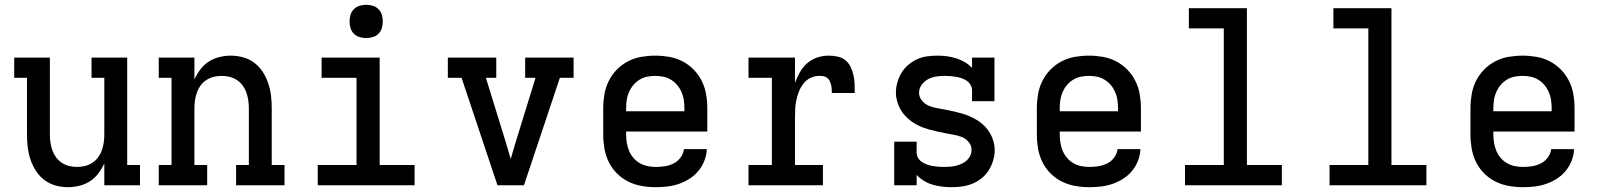

<svg xmlns="http://www.w3.org/2000/svg" viewBox="-20 -769 6640 797"><path d="M262 8Q236 8 210.5 1Q185 -6 164 -22Q143 -38 129 -60Q115 -82 106.5 -107Q98 -132 95 -158Q92 -184 92 -210V-446H39V-530H187V-210Q187 -193 189.5 -176.5Q192 -160 197.5 -144.5Q203 -129 213 -115.5Q223 -102 237 -93Q251 -84 267 -80Q283 -76 300 -76Q317 -76 333 -80Q349 -84 363 -93Q377 -102 387 -115.5Q397 -129 402.5 -144.5Q408 -160 410.5 -176.5Q413 -193 413 -210V-446H360V-530H508V-84H561V0H413V-91Q403 -69 388.5 -49.5Q374 -30 354 -17Q334 -4 310 2Q286 8 262 8Z M639 0V-84H692V-446H639V-530H787V-439Q797 -461 811.5 -480.5Q826 -500 846 -513Q866 -526 890 -532Q914 -538 938 -538Q964 -538 989.5 -531Q1015 -524 1036 -508Q1057 -492 1071 -470Q1085 -448 1093.5 -423Q1102 -398 1105 -372Q1108 -346 1108 -320V-84H1161V0H960V-84H1013V-320Q1013 -337 1010.5 -353.5Q1008 -370 1002.5 -385.5Q997 -401 987 -414.5Q977 -428 963 -437Q949 -446 933 -450Q917 -454 900 -454Q883 -454 867 -450Q851 -446 837 -437Q823 -428 813 -414.5Q803 -401 797.5 -385.5Q792 -370 789.5 -353.5Q787 -337 787 -320V-84H840V0Z M1299 0V-84H1460V-446H1315V-530H1556V-84H1701V0ZM1500 -611Q1486 -611 1472.5 -615Q1459 -619 1449 -629Q1439 -639 1435 -652.5Q1431 -666 1431 -680Q1431 -694 1435 -707.5Q1439 -721 1449 -731Q1459 -741 1472.5 -745Q1486 -749 1500 -749Q1514 -749 1527.5 -745Q1541 -741 1551 -731Q1561 -721 1565 -707.5Q1569 -694 1569 -680Q1569 -666 1565 -652.5Q1561 -639 1551 -629Q1541 -619 1527.5 -615Q1514 -611 1500 -611Z M2045 0 1896 -446H1839V-530H2040V-446H1997L2080 -177Q2085 -160 2090 -143Q2095 -126 2100 -109Q2105 -126 2110 -143Q2115 -160 2120 -177L2203 -446H2160V-530H2361V-446H2304L2155 0Z M2702 8Q2673 8 2644 3Q2615 -2 2588.5 -15Q2562 -28 2541 -49Q2520 -70 2507 -96.5Q2494 -123 2489 -152Q2484 -181 2484 -210V-320Q2484 -349 2489 -378Q2494 -407 2507 -433Q2520 -459 2540.5 -480Q2561 -501 2587 -514.5Q2613 -528 2642 -533Q2671 -538 2700 -538Q2729 -538 2758 -533Q2787 -528 2813 -514.5Q2839 -501 2859.5 -480Q2880 -459 2893 -433Q2906 -407 2911 -378Q2916 -349 2916 -320V-223H2579V-210Q2579 -193 2582 -175.5Q2585 -158 2591.5 -142.5Q2598 -127 2609.5 -113.5Q2621 -100 2636 -91.5Q2651 -83 2668 -79.5Q2685 -76 2702 -76Q2721 -76 2740 -79Q2759 -82 2776 -90.5Q2793 -99 2805 -115Q2817 -131 2819 -150H2914Q2913 -125 2904 -102Q2895 -79 2879.5 -60Q2864 -41 2843 -27.5Q2822 -14 2799 -6Q2776 2 2751.5 5Q2727 8 2702 8ZM2821 -307V-320Q2821 -337 2818.5 -354Q2816 -371 2809 -387Q2802 -403 2791 -416Q2780 -429 2765.5 -438Q2751 -447 2734 -450.5Q2717 -454 2700 -454Q2683 -454 2666 -450.5Q2649 -447 2634.5 -438Q2620 -429 2609 -416Q2598 -403 2591 -387Q2584 -371 2581.5 -354Q2579 -337 2579 -320V-307Z M3087 0V-84H3184V-446H3087V-530H3280V-425Q3288 -447 3300 -468.5Q3312 -490 3330 -506Q3348 -522 3371.5 -530Q3395 -538 3419 -538Q3437 -538 3455.5 -534.5Q3474 -531 3488.5 -519.5Q3503 -508 3511 -491Q3519 -474 3523 -456Q3527 -438 3527.5 -419.5Q3528 -401 3528 -383H3433Q3433 -391 3432.5 -399.5Q3432 -408 3430 -416.5Q3428 -425 3424 -433Q3420 -441 3413.5 -446Q3407 -451 3398.5 -452.5Q3390 -454 3381 -454Q3362 -454 3345 -446Q3328 -438 3316 -423Q3304 -408 3297 -390.5Q3290 -373 3286 -355Q3282 -337 3281 -318.5Q3280 -300 3280 -281V-84H3396V0Z M3929 8Q3910 8 3890 5.5Q3870 3 3851 -2.5Q3832 -8 3815 -18.5Q3798 -29 3785 -43V0H3692V-181H3785V-136Q3785 -124 3791 -113.5Q3797 -103 3807 -96.5Q3817 -90 3828 -86Q3839 -82 3851 -80Q3863 -78 3874.5 -77Q3886 -76 3898 -76Q3911 -76 3923.5 -77Q3936 -78 3948 -81Q3960 -84 3971.5 -89Q3983 -94 3992.5 -102.5Q4002 -111 4007.5 -122.5Q4013 -134 4013 -147Q4013 -165 4001 -179.5Q3989 -194 3972 -200.5Q3955 -207 3937 -210Q3919 -213 3901.5 -216.5Q3884 -220 3866.5 -224Q3849 -228 3831.5 -233Q3814 -238 3797.5 -245.5Q3781 -253 3766.5 -263Q3752 -273 3739 -286.5Q3726 -300 3717.5 -315.5Q3709 -331 3704 -348.5Q3699 -366 3699 -384Q3699 -406 3705 -427Q3711 -448 3722 -466.5Q3733 -485 3750 -499.5Q3767 -514 3786.5 -523Q3806 -532 3828 -535Q3850 -538 3871 -538Q3891 -538 3910.5 -535.5Q3930 -533 3949 -527Q3968 -521 3985 -511Q4002 -501 4015 -487V-530H4108V-349H4015V-394Q4015 -406 4009 -416.5Q4003 -427 3993.5 -433.5Q3984 -440 3972.5 -444Q3961 -448 3949.5 -450Q3938 -452 3926 -453Q3914 -454 3902 -454Q3885 -454 3867 -451.5Q3849 -449 3833 -440.5Q3817 -432 3806 -417Q3795 -402 3795 -384Q3795 -366 3807 -351.5Q3819 -337 3835.5 -330Q3852 -323 3870 -320Q3888 -317 3906 -313.5Q3924 -310 3941.5 -306Q3959 -302 3976 -297Q3993 -292 4009.5 -284.5Q4026 -277 4041 -267Q4056 -257 4068.5 -244Q4081 -231 4090 -215.5Q4099 -200 4104 -182Q4109 -164 4109 -146Q4109 -124 4102.5 -102.5Q4096 -81 4084 -62Q4072 -43 4054.5 -29Q4037 -15 4016.5 -6.5Q3996 2 3974 5Q3952 8 3929 8Z M4502 8Q4473 8 4444 3Q4415 -2 4388.5 -15Q4362 -28 4341 -49Q4320 -70 4307 -96.5Q4294 -123 4289 -152Q4284 -181 4284 -210V-320Q4284 -349 4289 -378Q4294 -407 4307 -433Q4320 -459 4340.5 -480Q4361 -501 4387 -514.5Q4413 -528 4442 -533Q4471 -538 4500 -538Q4529 -538 4558 -533Q4587 -528 4613 -514.5Q4639 -501 4659.5 -480Q4680 -459 4693 -433Q4706 -407 4711 -378Q4716 -349 4716 -320V-223H4379V-210Q4379 -193 4382 -175.5Q4385 -158 4391.5 -142.5Q4398 -127 4409.5 -113.5Q4421 -100 4436 -91.5Q4451 -83 4468 -79.5Q4485 -76 4502 -76Q4521 -76 4540 -79Q4559 -82 4576 -90.5Q4593 -99 4605 -115Q4617 -131 4619 -150H4714Q4713 -125 4704 -102Q4695 -79 4679.5 -60Q4664 -41 4643 -27.5Q4622 -14 4599 -6Q4576 2 4551.5 5Q4527 8 4502 8ZM4621 -307V-320Q4621 -337 4618.5 -354Q4616 -371 4609 -387Q4602 -403 4591 -416Q4580 -429 4565.5 -438Q4551 -447 4534 -450.5Q4517 -454 4500 -454Q4483 -454 4466 -450.5Q4449 -447 4434.5 -438Q4420 -429 4409 -416Q4398 -403 4391 -387Q4384 -371 4381.5 -354Q4379 -337 4379 -320V-307Z M4899 0V-84H5060V-651H4915V-735H5156V-84H5301V0Z M5499 0V-84H5660V-651H5515V-735H5756V-84H5901V0Z M6302 8Q6273 8 6244 3Q6215 -2 6188.5 -15Q6162 -28 6141 -49Q6120 -70 6107 -96.5Q6094 -123 6089 -152Q6084 -181 6084 -210V-320Q6084 -349 6089 -378Q6094 -407 6107 -433Q6120 -459 6140.5 -480Q6161 -501 6187 -514.5Q6213 -528 6242 -533Q6271 -538 6300 -538Q6329 -538 6358 -533Q6387 -528 6413 -514.5Q6439 -501 6459.5 -480Q6480 -459 6493 -433Q6506 -407 6511 -378Q6516 -349 6516 -320V-223H6179V-210Q6179 -193 6182 -175.5Q6185 -158 6191.5 -142.5Q6198 -127 6209.5 -113.5Q6221 -100 6236 -91.5Q6251 -83 6268 -79.5Q6285 -76 6302 -76Q6321 -76 6340 -79Q6359 -82 6376 -90.5Q6393 -99 6405 -115Q6417 -131 6419 -150H6514Q6513 -125 6504 -102Q6495 -79 6479.5 -60Q6464 -41 6443 -27.5Q6422 -14 6399 -6Q6376 2 6351.5 5Q6327 8 6302 8ZM6421 -307V-320Q6421 -337 6418.5 -354Q6416 -371 6409 -387Q6402 -403 6391 -416Q6380 -429 6365.5 -438Q6351 -447 6334 -450.5Q6317 -454 6300 -454Q6283 -454 6266 -450.5Q6249 -447 6234.5 -438Q6220 -429 6209 -416Q6198 -403 6191 -387Q6184 -371 6181.5 -354Q6179 -337 6179 -320V-307Z"/></svg>

Font: Iosevka Slab Medium Extended
Style: Regular
Weight: 500
Width: 7
Monospace: yes
Designer: Belleve Invis
Foundry: Belleve Invis
Version: Version 11.1.1; ttfautohint (v1.8.3)